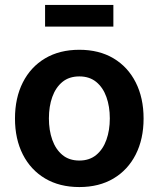

<svg xmlns="http://www.w3.org/2000/svg" viewBox="-20 -757 651 788"><path d="M305.7 10.7Q224.6 10.7 165.3 -24.4Q106 -59.6 73.7 -123Q41.5 -186.5 41.5 -270.5Q41.5 -355 73.7 -418.7Q106 -482.4 165.3 -517.6Q224.6 -552.7 305.7 -552.7Q386.7 -552.7 445.8 -517.6Q504.9 -482.4 537.1 -418.7Q569.3 -355 569.3 -270.5Q569.3 -186.5 537.1 -123Q504.9 -59.6 445.8 -24.4Q386.7 10.7 305.7 10.7ZM305.7 -98.1Q347.2 -98.1 375 -121.1Q402.8 -144 416.7 -183.1Q430.7 -222.2 430.7 -271Q430.7 -319.8 416.7 -358.9Q402.8 -397.9 375 -420.7Q347.2 -443.4 305.7 -443.4Q263.7 -443.4 236.1 -420.7Q208.5 -397.9 194.6 -359.1Q180.7 -320.3 180.7 -271Q180.7 -222.2 194.6 -183.1Q208.5 -144 236.1 -121.1Q263.7 -98.1 305.7 -98.1ZM445.3 -736.8V-647.9H165V-736.8Z"/></svg>

Font: Inter
Style: 650
Weight: 650
Designer: Rasmus Andersson
Foundry: rsms
Version: Version 4.001;git-66647c0bb